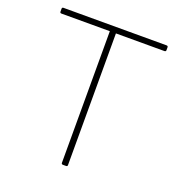

<svg xmlns="http://www.w3.org/2000/svg" viewBox="-138 -877 941 1006"><g transform="rotate(20 332.5 -374.0)"><path d="M37 -737V-753Q37 -761 45 -761H619Q628 -761 628 -753V-737Q628 -729 619 -729H349V5Q349 13 341 13H324Q315 13 315 5V-729H45Q37 -729 37 -737Z"/></g></svg>

Font: LINE Seed JP_TTF Thin
Style: Regular
Weight: 250
Designer: LY Corporation & Fontrix & Fontworks
Version: Version 1.008